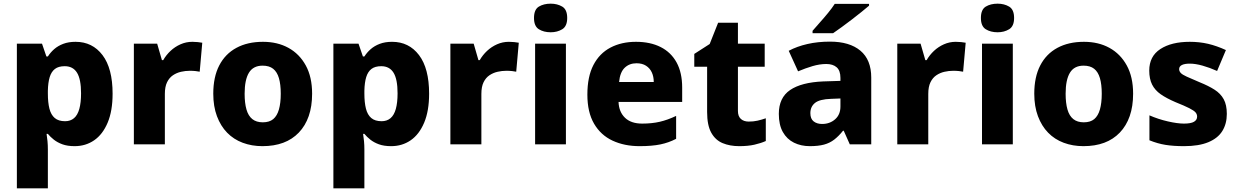

<svg xmlns="http://www.w3.org/2000/svg" viewBox="-20 -787 6749 1047"><path d="M392 -559Q484 -559 539 -486.5Q594 -414 594 -276Q594 -182 567 -118Q540 -54 493.5 -22Q447 10 387 10Q348 10 320.5 0Q293 -10 273.5 -25.5Q254 -41 241 -57H234Q237 -38 239 -17Q241 4 241 28V240H72V-549H209L233 -479H241Q255 -501 275.5 -519Q296 -537 325 -548Q354 -559 392 -559ZM333 -426Q299 -426 279.5 -411Q260 -396 251 -366.5Q242 -337 241 -292V-277Q241 -228 249.5 -194.5Q258 -161 278.5 -143.5Q299 -126 335 -126Q364 -126 383.5 -142.5Q403 -159 412.5 -193Q422 -227 422 -278Q422 -355 400 -390.5Q378 -426 333 -426Z M1029 -559Q1042 -559 1058 -557.5Q1074 -556 1083 -554L1069 -396Q1060 -398 1046 -399.5Q1032 -401 1015 -401Q991 -401 967 -395.5Q943 -390 923 -376.5Q903 -363 891 -338.5Q879 -314 879 -275V0H710V-549H837L863 -459H870Q886 -487 910 -509.5Q934 -532 964.5 -545.5Q995 -559 1029 -559Z M1682 -276Q1682 -207 1663.5 -154Q1645 -101 1609.5 -64Q1574 -27 1524.5 -8.5Q1475 10 1411 10Q1353 10 1303.5 -8.5Q1254 -27 1218.5 -63.5Q1183 -100 1163 -153.5Q1143 -207 1143 -276Q1143 -367 1175.5 -430Q1208 -493 1269 -526Q1330 -559 1414 -559Q1493 -559 1553 -526Q1613 -493 1647.5 -430Q1682 -367 1682 -276ZM1314 -276Q1314 -225 1324 -190Q1334 -155 1356 -137.5Q1378 -120 1413 -120Q1449 -120 1470 -137.5Q1491 -155 1501 -190Q1511 -225 1511 -276Q1511 -327 1501 -361Q1491 -395 1469.5 -412Q1448 -429 1412 -429Q1361 -429 1337.5 -390.5Q1314 -352 1314 -276Z M2118 -559Q2210 -559 2265 -486.5Q2320 -414 2320 -276Q2320 -182 2293 -118Q2266 -54 2219.5 -22Q2173 10 2113 10Q2074 10 2046.5 0Q2019 -10 1999.5 -25.5Q1980 -41 1967 -57H1960Q1963 -38 1965 -17Q1967 4 1967 28V240H1798V-549H1935L1959 -479H1967Q1981 -501 2001.5 -519Q2022 -537 2051 -548Q2080 -559 2118 -559ZM2059 -426Q2025 -426 2005.5 -411Q1986 -396 1977 -366.5Q1968 -337 1967 -292V-277Q1967 -228 1975.5 -194.5Q1984 -161 2004.5 -143.5Q2025 -126 2061 -126Q2090 -126 2109.5 -142.5Q2129 -159 2138.5 -193Q2148 -227 2148 -278Q2148 -355 2126 -390.5Q2104 -426 2059 -426Z M2755 -559Q2768 -559 2784 -557.5Q2800 -556 2809 -554L2795 -396Q2786 -398 2772 -399.5Q2758 -401 2741 -401Q2717 -401 2693 -395.5Q2669 -390 2649 -376.5Q2629 -363 2617 -338.5Q2605 -314 2605 -275V0H2436V-549H2563L2589 -459H2596Q2612 -487 2636 -509.5Q2660 -532 2690.5 -545.5Q2721 -559 2755 -559Z M3066 -549V0H2898V-549ZM2983 -767Q3019 -767 3046 -751Q3073 -735 3073 -689Q3073 -644 3046 -627.5Q3019 -611 2983 -611Q2945 -611 2918.5 -627.5Q2892 -644 2892 -689Q2892 -735 2918.5 -751Q2945 -767 2983 -767Z M3448 -559Q3526 -559 3582.5 -530.5Q3639 -502 3669.5 -446.5Q3700 -391 3700 -309V-231H3353Q3355 -177 3388 -145Q3421 -113 3482 -113Q3535 -113 3578 -123Q3621 -133 3667 -155V-30Q3627 -9 3581 0.5Q3535 10 3468 10Q3385 10 3320.5 -20Q3256 -50 3219.5 -112.5Q3183 -175 3183 -271Q3183 -369 3216 -432.5Q3249 -496 3309 -527.5Q3369 -559 3448 -559ZM3451 -442Q3412 -442 3386.5 -417.5Q3361 -393 3356 -340H3545Q3545 -369 3534.5 -392Q3524 -415 3503 -428.5Q3482 -442 3451 -442Z M4063 -124Q4089 -124 4111 -129Q4133 -134 4156 -142V-18Q4129 -6 4094 2Q4059 10 4011 10Q3960 10 3920.5 -6.5Q3881 -23 3858.5 -63.5Q3836 -104 3836 -176V-423H3766V-493L3850 -547L3896 -663H4004V-549H4150V-423H4004V-182Q4004 -153 4020 -138.5Q4036 -124 4063 -124Z M4506 -560Q4613 -560 4672 -510.5Q4731 -461 4731 -364V0H4614L4581 -74H4577Q4554 -45 4529.5 -26Q4505 -7 4473.5 1.5Q4442 10 4396 10Q4348 10 4309.5 -9Q4271 -28 4249 -67Q4227 -106 4227 -166Q4227 -254 4288.5 -296Q4350 -338 4469 -343L4563 -346V-362Q4563 -402 4542.5 -420Q4522 -438 4486 -438Q4450 -438 4411 -426.5Q4372 -415 4332 -398L4281 -510Q4326 -534 4383 -547Q4440 -560 4506 -560ZM4512 -248Q4449 -246 4424 -225.5Q4399 -205 4399 -170Q4399 -139 4417 -125Q4435 -111 4463 -111Q4505 -111 4534 -136.5Q4563 -162 4563 -206V-250ZM4719 -756Q4703 -742 4678 -722Q4653 -702 4624.5 -680Q4596 -658 4569 -638.5Q4542 -619 4523 -606H4411V-619Q4427 -638 4450 -663.5Q4473 -689 4495.5 -716.5Q4518 -744 4532 -766H4719Z M5192 -559Q5205 -559 5221 -557.5Q5237 -556 5246 -554L5232 -396Q5223 -398 5209 -399.5Q5195 -401 5178 -401Q5154 -401 5130 -395.5Q5106 -390 5086 -376.5Q5066 -363 5054 -338.5Q5042 -314 5042 -275V0H4873V-549H5000L5026 -459H5033Q5049 -487 5073 -509.5Q5097 -532 5127.5 -545.5Q5158 -559 5192 -559Z M5503 -549V0H5335V-549ZM5420 -767Q5456 -767 5483 -751Q5510 -735 5510 -689Q5510 -644 5483 -627.5Q5456 -611 5420 -611Q5382 -611 5355.5 -627.5Q5329 -644 5329 -689Q5329 -735 5355.5 -751Q5382 -767 5420 -767Z M6159 -276Q6159 -207 6140.5 -154Q6122 -101 6086.5 -64Q6051 -27 6001.5 -8.5Q5952 10 5888 10Q5830 10 5780.5 -8.5Q5731 -27 5695.5 -63.5Q5660 -100 5640 -153.5Q5620 -207 5620 -276Q5620 -367 5652.5 -430Q5685 -493 5746 -526Q5807 -559 5891 -559Q5970 -559 6030 -526Q6090 -493 6124.5 -430Q6159 -367 6159 -276ZM5791 -276Q5791 -225 5801 -190Q5811 -155 5833 -137.5Q5855 -120 5890 -120Q5926 -120 5947 -137.5Q5968 -155 5978 -190Q5988 -225 5988 -276Q5988 -327 5978 -361Q5968 -395 5946.5 -412Q5925 -429 5889 -429Q5838 -429 5814.5 -390.5Q5791 -352 5791 -276Z M6670 -166Q6670 -112 6645.5 -72.5Q6621 -33 6569 -11.5Q6517 10 6437 10Q6379 10 6335.5 3Q6292 -4 6248 -22V-158Q6296 -137 6348.5 -125Q6401 -113 6436 -113Q6474 -113 6491 -123Q6508 -133 6508 -151Q6508 -164 6499.5 -174Q6491 -184 6465.5 -197Q6440 -210 6390 -230Q6341 -251 6309.5 -273Q6278 -295 6262.5 -326Q6247 -357 6247 -402Q6247 -480 6307.5 -519.5Q6368 -559 6468 -559Q6521 -559 6568 -548Q6615 -537 6665 -514L6617 -400Q6577 -418 6538 -429Q6499 -440 6468 -440Q6440 -440 6425 -432.5Q6410 -425 6410 -410Q6410 -399 6418.5 -389.5Q6427 -380 6451.5 -369Q6476 -358 6523 -338Q6570 -319 6603 -298Q6636 -277 6653 -246Q6670 -215 6670 -166Z"/></svg>

Font: Noto Sans Thai ExtraBold
Style: Regular
Weight: 800
Version: Version 2.001